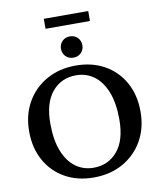

<svg xmlns="http://www.w3.org/2000/svg" viewBox="-105 -1081 984 1175"><g transform="rotate(-10 387.0 -493.0)"><path d="M391 -682Q492 -682 569.2 -638.5Q646.5 -595 689.8 -517Q733 -439 733 -336Q733 -233.5 688 -155Q643 -76.5 564 -32.2Q485 12 382.5 12Q281.5 12 204.2 -31.5Q127 -75 83.8 -153Q40.5 -231 40.5 -334Q40.5 -436.5 85.5 -515Q130.5 -593.5 209.5 -637.8Q288.5 -682 391 -682ZM391.5 -47Q483.5 -47 540.2 -114.8Q597 -182.5 597 -311Q597 -413 569.5 -482.5Q542 -552 493.5 -587.5Q445 -623 382 -623Q290 -623 233.2 -555.2Q176.5 -487.5 176.5 -359Q176.5 -257 204 -187.5Q231.5 -118 280 -82.5Q328.5 -47 391.5 -47ZM386.5 -732Q357 -732 338.5 -751Q320 -770 320 -798Q320 -825.5 338.5 -844.8Q357 -864 386.5 -864Q416 -864 434.5 -844.8Q453 -825.5 453 -798Q453 -770 434.5 -751Q416 -732 386.5 -732ZM248.5 -935.5V-997.5H524.5V-935.5Z"/></g></svg>

Font: Newsreader Text SemiBold
Style: Regular
Weight: 600
Designer: Hugues Gentile
Foundry: Production Type
Version: Version 1.001